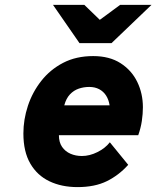

<svg xmlns="http://www.w3.org/2000/svg" viewBox="-20 -752 638 784"><path d="M296.5 12Q231.5 12 181.8 -11.8Q132 -35.5 103.8 -84Q75.5 -132.5 75.5 -207Q75.5 -264 94 -320Q112.5 -376 148.8 -422Q185 -468 238 -495.5Q291 -523 360.5 -523Q427 -523 472.2 -494Q517.5 -465 540.5 -417.5Q563.5 -370 563.5 -314Q563.5 -287 559.2 -258.2Q555 -229.5 544.5 -200H220.5Q220.5 -171 233.5 -152.2Q246.5 -133.5 267.8 -124.2Q289 -115 314.5 -115Q346 -115 378 -131Q410 -147 428.5 -171L503.5 -79Q465.5 -36.5 416.2 -12.2Q367 12 296.5 12ZM242.5 -322H427.5Q424 -345 413.2 -361.8Q402.5 -378.5 385 -387.8Q367.5 -397 344.5 -397Q322 -397 301.5 -390Q281 -383 265.5 -366.5Q250 -350 242.5 -322ZM304.5 -576 196.5 -732H324.5L387.5 -671L470.5 -732H598.5L435.5 -576Z"/></svg>

Font: Overpass Black
Style: Italic
Weight: 900
Italic angle: -10°
Designer: Delve Withrington, Dave Bailey, Thomas Jockin
Foundry: Delve Fonts LLC
Version: Version 4.000